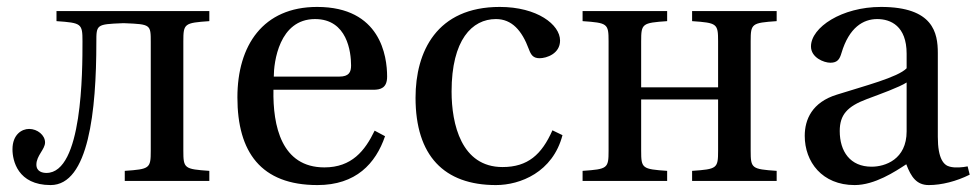

<svg xmlns="http://www.w3.org/2000/svg" viewBox="-20 -522 2818 554"><path d="M16 -91C16 -59 31 12 126 12C236 12 258 -203 258 -400C258 -451 258 -452 333 -455H340C415 -452 415 -451 415 -400V-87C415 -36 412 -34 340 -29V0H584V-29C512 -34 509 -36 509 -87V-403C509 -454 512 -456 584 -461V-490H143V-461C215 -456 218 -454 218 -403C218 -316 218 -23 114 -23C104 -23 85 -26 85 -47C85 -73 110 -91 110 -111C110 -132 88 -150 64 -150C43 -150 16 -134 16 -91Z M665 -241C665 -83 733 12 896 12C1007 12 1064 -50 1091 -129L1061 -145C1033 -87 995 -39 916 -39C792 -39 767 -159 769 -263H1057C1078 -263 1097 -268 1097 -301C1097 -360 1078 -502 895 -502C739 -502 665 -391 665 -241ZM770 -301C770 -342 785 -467 889 -467C982 -467 993 -372 993 -333C993 -314 987 -301 959 -301Z M1179 -240C1179 -73 1261 12 1411 12C1481 12 1575 -25 1603 -132L1574 -146C1543 -76 1503 -40 1430 -40C1311 -40 1283 -164 1283 -258C1283 -407 1342 -467 1411 -467C1457 -467 1486 -434 1506 -380C1512 -364 1518 -354 1537 -354C1557 -354 1596 -367 1596 -405C1596 -451 1530 -502 1422 -502C1240 -502 1179 -373 1179 -240Z M1661 0H1905V-29C1833 -34 1830 -36 1830 -87V-235H2052V-87C2052 -36 2049 -34 1977 -29V0H2221V-29C2149 -34 2146 -36 2146 -87V-403C2146 -454 2149 -456 2221 -461V-490H1977V-461C2049 -456 2052 -454 2052 -403V-270H1830V-403C1830 -454 1833 -456 1905 -461V-490H1661V-461C1733 -456 1736 -454 1736 -403V-87C1736 -36 1733 -34 1661 -29Z M2302 -130C2302 -55 2352 12 2446 12C2504 12 2563 -27 2595 -48C2609 -11 2625 12 2660 12C2697 12 2740 1 2778 -18L2772 -42C2758 -39 2736 -37 2721 -41C2703 -45 2686 -64 2686 -127V-369C2686 -427 2673 -502 2522 -502C2409 -502 2320 -443 2320 -388C2320 -356 2357 -341 2376 -341C2397 -341 2403 -352 2408 -369C2430 -443 2471 -467 2511 -467C2550 -467 2596 -447 2596 -367V-325C2571 -299 2474 -274 2395 -249C2323 -227 2302 -177 2302 -130ZM2403 -144C2403 -191 2425 -215 2481 -236C2521 -251 2574 -270 2596 -284V-143C2596 -62 2534 -41 2495 -41C2433 -41 2403 -85 2403 -144Z"/></svg>

Font: Lingua Franca
Style: Regular
Weight: 400
Version: Version 1.19